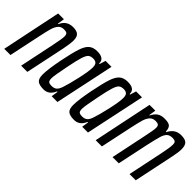

<svg xmlns="http://www.w3.org/2000/svg" viewBox="13 -1031 1552 1552"><g transform="rotate(45 789.5 -255.0)"><path d="M101 -510H167L158 -450H163Q192 -518 265 -518Q307 -518 325.5 -501Q344 -484 344 -444Q344 -406 330 -338L259 0H188L251 -302Q269 -389 269 -414Q269 -437 259.5 -445Q250 -453 226 -453Q195 -453 177 -433Q159 -413 148.5 -377.5Q138 -342 123 -270L66 0H-5Z M361 -73Q361 -131 385 -254Q407 -364 425 -418.5Q443 -473 469.5 -495.5Q496 -518 541 -518Q624 -518 621 -458H627L643 -510H711L603 0H537L546 -58H540Q512 8 451 8Q402 8 381.5 -9Q361 -26 361 -73ZM548 -116Q565 -165 586.5 -260.5Q608 -356 608 -399Q608 -428 596.5 -440.5Q585 -453 560 -453Q532 -453 517 -440.5Q502 -428 489 -387.5Q476 -347 458 -255Q447 -200 440 -160Q433 -120 433 -102Q433 -75 442.5 -66.5Q452 -58 478 -58Q505 -58 521 -71Q537 -84 548 -116Z M710 -73Q710 -131 734 -254Q756 -364 774 -418.5Q792 -473 818.5 -495.5Q845 -518 890 -518Q973 -518 970 -458H976L992 -510H1060L952 0H886L895 -58H889Q861 8 800 8Q751 8 730.5 -9Q710 -26 710 -73ZM897 -116Q914 -165 935.5 -260.5Q957 -356 957 -399Q957 -428 945.5 -440.5Q934 -453 909 -453Q881 -453 866 -440.5Q851 -428 838 -387.5Q825 -347 807 -255Q796 -200 789 -160Q782 -120 782 -102Q782 -75 791.5 -66.5Q801 -58 827 -58Q854 -58 870 -71Q886 -84 897 -116Z M1146 -510H1212L1203 -450H1207Q1223 -483 1247 -500.5Q1271 -518 1311 -518Q1358 -518 1374 -503Q1390 -488 1392 -450H1397Q1414 -483 1439 -500.5Q1464 -518 1502 -518Q1546 -518 1564.5 -500Q1583 -482 1583 -440Q1583 -404 1570 -343L1498 0H1427L1490 -302Q1507 -380 1507 -416Q1507 -437 1498 -445Q1489 -453 1467 -453Q1434 -453 1417 -436.5Q1400 -420 1390 -387Q1380 -354 1361 -269L1304 0H1233L1296 -302Q1315 -390 1315 -416Q1315 -438 1305 -445.5Q1295 -453 1273 -453Q1241 -453 1222.5 -432Q1204 -411 1194 -377Q1184 -343 1168 -269L1111 0H1040Z"/></g></svg>

Font: Saira Ultra Condensed Medium
Style: Italic
Weight: 500
Width: 1
Italic angle: -12°
Designer: Hector Gatti with collaboration of the Omnibus-Type team
Foundry: Omnibus-Type
Version: Version 1.001; ttfautohint (v1.8)